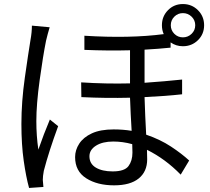

<svg xmlns="http://www.w3.org/2000/svg" viewBox="-20 -879 1040 951"><path d="M226 -744Q216 -711 208 -677Q193 -602 176.5 -482.5Q160 -363 160 -279Q160 -206 170 -138Q197 -216 227 -287L268 -254Q222 -129 197 -33Q192 -6 192 12Q194 28 195 47L124 52Q109 -2 97.5 -82.5Q86 -163 86 -265Q86 -375 103 -494.5Q120 -614 131 -681Q138 -719 138 -752ZM826 -754Q826 -729 843.5 -711.5Q861 -694 886 -694Q911 -694 929 -711.5Q947 -729 947 -754Q947 -779 929 -796.5Q911 -814 886 -814Q861 -814 843.5 -796.5Q826 -779 826 -754ZM635 -165Q588 -178 541 -178Q488 -178 455.5 -157.5Q423 -137 423 -105Q423 -68 454.5 -49Q486 -30 538 -30Q597 -30 616.5 -56.5Q636 -83 636 -123ZM782 -754Q782 -798 812 -828.5Q842 -859 886 -859Q930 -859 960.5 -828.5Q991 -798 991 -754Q991 -710 960.5 -680Q930 -650 886 -650Q852 -650 825 -669V-643Q767 -637 696 -633V-469Q797 -476 882 -485V-412Q802 -403 696 -398Q699 -301 704 -212Q774 -188 827 -153Q880 -118 917 -84L875 -14Q799 -92 708 -137L709 -90Q709 -29 667 5Q625 39 545 39Q462 39 407 4Q352 -31 352 -101Q352 -136 372.5 -167.5Q393 -199 435 -218.5Q477 -238 543 -238Q590 -238 632 -231Q627 -312 624 -395Q505 -392 383 -398L382 -471Q506 -463 624 -466V-630Q517 -627 398 -632V-702Q623 -688 791 -710Q782 -730 782 -754Z"/></svg>

Font: Gothic Nguyen
Style: Regular
Weight: 400
Designer: MORI Takayuki
Version: Version 1.220;July 21, 2023;FontCreator 14.0.0.2814 64-bit